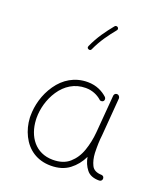

<svg xmlns="http://www.w3.org/2000/svg" viewBox="-155 -968 949 1087"><g transform="rotate(20 319.5 -424.0)"><path d="M277.3 -24.9C172.4 -24.9 115.7 -106.4 110.8 -205.1C110.4 -209.5 110.4 -213.4 110.4 -217.3C110.4 -270 125 -331.1 160.2 -383.8C195.3 -436.5 248 -471.2 314.9 -471.2C356.4 -471.2 388.2 -454.6 408.2 -437.5C414.1 -430.2 420.9 -431.2 422.4 -431.2C426.8 -431.2 430.2 -432.6 433.1 -435.1C440.4 -440.9 439.9 -453.6 433.6 -460C406.2 -485.4 366.7 -506.3 314.5 -506.3C235.8 -506.3 174.3 -467.3 133.3 -407.7C91.8 -348.1 74.2 -278.3 74.2 -217.3V-205.6C76.2 -167 85.4 -131.3 101.6 -98.6C134.3 -32.7 193.8 10.3 277.8 10.3C322.8 10.3 359.9 -1 389.2 -23.4C418 -45.4 440.9 -73.7 457 -107.9C461.9 -80.1 472.2 -55.7 488.3 -35.2C503.9 -14.6 529.3 -4.4 564.5 -4.4C574.2 -4.4 582 -11.7 582 -21V-22C581.5 -32.2 576.7 -37.6 566.9 -39.1C536.1 -39.6 515.6 -50.3 505.9 -70.8C496.1 -90.8 490.2 -115.2 488.8 -143.1C488.3 -153.3 488.3 -163.1 488.3 -173.3C488.3 -191.4 488.8 -209 490.2 -227.1C491.2 -234.9 492.2 -242.7 492.7 -251L510.7 -479V-480.5C510.7 -488.8 503.4 -498.5 494.1 -499H491.7C483.9 -499 476.6 -493.2 475.1 -483.9L456.5 -255.9C453.1 -216.3 445.3 -178.7 433.1 -143.6C420.9 -107.9 401.9 -79.6 377 -57.6C352.1 -35.6 318.8 -24.9 277.3 -24.9ZM366.2 -856.4C363.8 -858.4 361.3 -859.4 358.4 -859.4C357.9 -859.4 352.1 -859.9 347.7 -854.5C311 -809.1 276.4 -763.2 247.6 -699.2C246.6 -696.8 246.1 -694.8 246.1 -692.9C246.1 -688.5 248.5 -684.6 253.9 -682.1C256.3 -681.2 258.3 -680.7 260.3 -680.7C264.6 -680.7 268.6 -683.1 271 -688.5C298.8 -749.5 331.5 -793 368.2 -838.4C370.1 -840.8 371.1 -843.3 371.1 -845.7C371.1 -847.2 371.6 -852.1 366.2 -856.4Z"/></g></svg>

Font: Mikhak ExtraLight
Style: Regular
Weight: 200
Designer: Amin Abedi
Version: Version 3.2